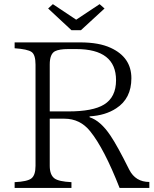

<svg xmlns="http://www.w3.org/2000/svg" viewBox="-20 -919 743 929"><path d="M50.8 -713.9H367.7Q459 -713.9 515.6 -687.5Q615.7 -641.6 615.7 -540.5Q615.7 -442.4 542.5 -395Q490.2 -360.4 413.6 -356V-351.6Q466.3 -335 514.6 -262.7Q547.4 -214.4 605.5 -97.7Q635.7 -38.6 702.6 -38.6V-9.8H558.6Q483.9 -200.2 416.5 -283.7Q367.7 -344.7 291.5 -344.7H220.7V-116.7Q220.7 -72.8 243.7 -55.7Q264.6 -40.5 325.7 -37.6V-9.8H50.8V-37.6Q112.3 -40.5 131.8 -55.7Q151.9 -71.3 151.9 -116.7V-606Q151.9 -654.3 132.8 -667.5Q113.3 -681.2 50.8 -685.5ZM220.7 -379.9H310.5Q429.7 -379.9 483.4 -413.1Q541.5 -448.7 541.5 -530.8Q541.5 -681.6 348.6 -681.6H310.5Q266.1 -681.6 245.6 -670.9Q220.7 -657.2 220.7 -606.9ZM235.8 -898.9 348.6 -823.7 461.9 -898.9 485.8 -877.9 371.6 -772.9H325.7L212.9 -877.9Z"/></svg>

Font: I.Ming
Style: Regular
Weight: 400
Designer: Ichiten Fonts Project
Version: Version 5.10 Mar 24, 2018